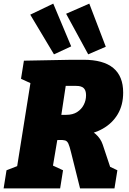

<svg xmlns="http://www.w3.org/2000/svg" viewBox="-32 -1040 711 1060"><path d="M-12 0 4 -100 84 -131 60 -105 139 -600 158 -571 84 -605 100 -705 363 -710H429Q648 -710 648 -529Q648 -460 618 -409.5Q588 -359 534.5 -329Q481 -299 409 -290L412 -323Q468 -325 496 -300Q524 -275 535 -242L581 -104L534 -139L616 -100L600 0H410L360 -200Q352 -233 345.5 -247Q339 -261 328 -264.5Q317 -268 294 -267L254 -266L289 -295L257 -105L247 -132L316 -100L300 0ZM300 -362 278 -406H334Q370 -406 394 -421.5Q418 -437 430.5 -461.5Q443 -486 443 -513Q443 -533 437 -544Q431 -555 421.5 -559.5Q412 -564 402.5 -565Q393 -566 385 -566H310L336 -600ZM266 -740 135 -959 262 -1020 361 -784ZM455 -740 333 -964 461 -1020 552 -782Z"/></svg>

Font: Bitter Thin Black
Style: Italic
Weight: 900
Italic angle: -9°
Version: Version 3.020